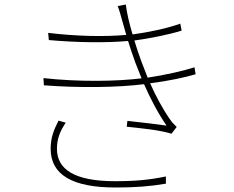

<svg xmlns="http://www.w3.org/2000/svg" viewBox="-20 -799 1040 853"><path d="M272 -254 240 -263C219 -222 205 -187 205 -138C205 -23 301 34 493 34C582 34 647 29 717 17V-15C644 0 583 6 491 6C310 6 233 -47 233 -138C233 -184 248 -218 272 -254ZM523 -707 541 -644C444 -635 316 -638 194 -653L197 -621C321 -610 451 -608 549 -617C559 -585 570 -551 582 -519L609 -451C496 -437 326 -435 173 -452L175 -420C332 -408 500 -410 620 -425C648 -361 682 -296 720 -241C686 -246 611 -255 546 -262L543 -236C608 -229 686 -222 742 -205L765 -235C754 -245 743 -257 735 -269C699 -321 671 -375 647 -429C728 -439 801 -455 849 -469L844 -500C798 -485 716 -466 636 -454L607 -529C598 -554 587 -585 577 -619C649 -629 729 -645 787 -663L781 -694C720 -672 641 -656 569 -646C555 -693 543 -742 539 -779L503 -772C510 -754 517 -729 523 -707Z"/></svg>

Font: Harano Aji Gothic ExtraLight
Style: Regular
Weight: 250
Foundry: Masamichi Hosoda
Version: HaranoAjiGothic-ExtraLight version 20230610;ttx 4.39.4